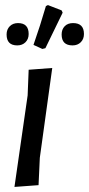

<svg xmlns="http://www.w3.org/2000/svg" viewBox="-20 -733 351 757"><path d="M147 -540 112 -556Q139 -633 161 -709L169 -713L223 -692L227 -683L159 -543ZM48 -554Q6 -554 6 -597Q6 -617 18.5 -629.5Q31 -642 51 -642Q93 -642 93 -599Q93 -579 80.5 -566.5Q68 -554 48 -554ZM266 -554Q223 -554 223 -597Q223 -617 235 -629.5Q247 -642 268 -642Q311 -642 311 -599Q311 -579 298.5 -566.5Q286 -554 266 -554ZM186 -465 137 -111 132 -3 37 4 89 -357 93 -458Z"/></svg>

Font: Alegreya Sans SC Medium
Style: Italic
Weight: 500
Italic angle: -7°
Designer: Juan Pablo del Peral
Foundry: Huerta Tipografica
Version: Version 2.007